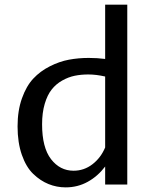

<svg xmlns="http://www.w3.org/2000/svg" viewBox="-20 -790 640 822"><path d="M55.2 -249Q55.2 -316.4 74 -369.1Q92.8 -421.9 122.6 -453.6Q152.3 -485.4 193.4 -506.1Q234.4 -526.9 274.9 -534.4Q315.4 -542 359.9 -542Q397 -542 430.2 -537.6V-770H524.9V0H430.2V-77.1Q398.9 -35.6 355.7 -11.7Q312.5 12.2 261.2 12.2Q222.7 12.2 187.7 -2Q152.8 -16.1 122.3 -45.4Q91.8 -74.7 73.5 -127.2Q55.2 -179.7 55.2 -249ZM357.9 -471.2Q326.7 -471.2 299.6 -465.6Q272.5 -460 246.1 -445.1Q219.7 -430.2 201.2 -406.7Q182.6 -383.3 171.4 -345.2Q160.2 -307.1 160.2 -257.8Q160.2 -158.2 198.5 -108.6Q236.8 -59.1 294.9 -59.1Q339.8 -59.1 375.7 -86.7Q411.6 -114.3 430.2 -158.7V-462.4Q391.6 -471.2 357.9 -471.2Z"/></svg>

Font: Aurulent Sans Mono
Style: Regular
Weight: 400
Monospace: yes
Version: Version 2007.05.04